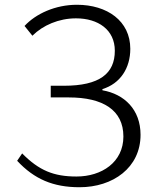

<svg xmlns="http://www.w3.org/2000/svg" viewBox="-20 -761 661 806"><path d="M52 -86C124 -9 203 25 314 25C454 25 570 -57 570 -195C570 -301 502 -366 410 -382V-387C485 -410 527 -475 527 -556C527 -673 430 -741 303 -741C212 -741 130 -703 83 -652L116 -611C160 -655 227 -684 299 -684C392 -684 462 -636 462 -548C462 -452 398 -401 248 -401H193V-352H269C412 -352 498 -299 498 -188C498 -80 407 -20 301 -20C206 -20 144 -45 73 -117Z"/></svg>

Font: GenEiGothic-pro-Light
Style: Regular
Weight: 300
Designer: Ryoko NISHIZUKA (kana & ideographs); Paul D. Hunt (Latin, Greek & Cyrillic); Wenlong ZHANG (bopomofo); Sandoll Communica
Foundry: Adobe Systems Incorporated; o_tamon
Version: Version 1.000.140830